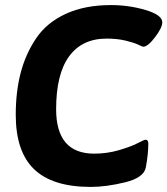

<svg xmlns="http://www.w3.org/2000/svg" viewBox="-20 -728 659 756"><path d="M417 -708Q488 -708 553.5 -688.5Q619 -669 619 -640Q619 -619 590.5 -581.5Q562 -544 544 -544Q541 -544 524.5 -552Q508 -560 475 -568Q442 -576 400 -576Q303 -576 252 -506Q201 -436 201 -298Q201 -123 351 -123Q401 -123 447.5 -136.5Q494 -150 521.5 -164Q549 -178 552 -178Q564 -178 564 -163Q564 -121 554 -68Q546 -28 472 -10Q398 8 337 8Q187 8 114.5 -61.5Q42 -131 42 -276Q42 -367 61.5 -441.5Q81 -516 122.5 -577.5Q164 -639 239 -673.5Q314 -708 417 -708Z"/></svg>

Font: Asap
Style: Bold Italic
Weight: 700
Italic angle: -6°
Designer: Pablo Cosgaya
Foundry: Pablo Cosgaya
Version: Version 1.007;PS 001.007;hotconv 1.0.70;makeotf.lib2.5.58329